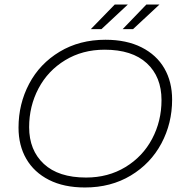

<svg xmlns="http://www.w3.org/2000/svg" viewBox="-20 -825 810 850"><path d="M62 -260Q62 -365 109 -454Q156 -543 244 -596Q332 -649 447 -649Q540 -649 606.5 -615.5Q673 -582 707.5 -522.5Q742 -463 742 -384Q742 -279 694.5 -190Q647 -101 559 -48Q471 5 356 5Q263 5 197 -28.5Q131 -62 96.5 -121.5Q62 -181 62 -260ZM695 -382Q695 -485 630 -545Q565 -605 443 -605Q345 -605 268.5 -558.5Q192 -512 150.5 -433.5Q109 -355 109 -262Q109 -160 174 -99.5Q239 -39 361 -39Q459 -39 535.5 -85.5Q612 -132 653.5 -210.5Q695 -289 695 -382ZM488 -805H546L429 -696H382ZM628 -805H686L569 -696H523Z"/></svg>

Font: Montserrat Ace
Style: Light Italic
Weight: 300
Italic angle: -11.3°
Designer: Julieta Ulanovsky
Foundry: Julieta Ulanovsky
Version: Version 1